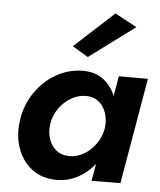

<svg xmlns="http://www.w3.org/2000/svg" viewBox="-53 -775 689 829"><g transform="rotate(5 292.0 -360.0)"><path d="M509 -678 311 -531 243 -572 414 -729ZM43 -230Q52 -299 88.5 -353Q125 -407 179.5 -438.5Q234 -470 296 -470Q350 -470 385 -443Q420 -416 437 -373L452 -460H578L499 -1L374 0L387 -74Q356 -36 314.5 -13.5Q273 9 223 9Q160 9 117 -23.5Q74 -56 54 -110.5Q34 -165 43 -230ZM175 -230Q170 -195 179.5 -165Q189 -135 212 -116.5Q235 -98 270 -98Q302 -98 332 -115.5Q362 -133 383.5 -163.5Q405 -194 411 -230Q416 -265 406.5 -295Q397 -325 375.5 -343.5Q354 -362 322 -363Q287 -364 255.5 -346Q224 -328 202.5 -297.5Q181 -267 175 -230Z"/></g></svg>

Font: Von Semi
Style: Italic
Weight: 600
Version: Version 4.000; ttfautohint (v1.8.4.7-5d5b)